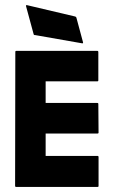

<svg xmlns="http://www.w3.org/2000/svg" viewBox="-20 -740 460 758"><path d="M307.6 -573.7Q309.1 -569.3 305.2 -568.8L118.2 -601.6Q113.8 -601.1 112.8 -605L83 -714.8Q81.5 -720.7 86.4 -719.7L276.9 -674.8Q281.2 -673.3 281.7 -669.9ZM365.2 -2H43.5Q39.6 -2 39.6 -6.8L40.5 -535.2Q40.5 -539.1 44.4 -539.1H364.3Q368.2 -539.1 368.2 -534.2V-422.9Q368.2 -418.9 364.3 -418.9H160.2V-333.5H364.3Q368.2 -333.5 368.2 -329.6L369.1 -216.8Q369.1 -212.9 365.2 -212.9H160.2V-124.5H365.2Q369.1 -124.5 369.1 -119.6V-5.9Q369.1 -2 365.2 -2Z"/></svg>

Font: WRV
Style: Display
Weight: 400
Designer: Will Viles x Danh Hong
Version: Version 8.001; ttfautohint (v1.8.3)